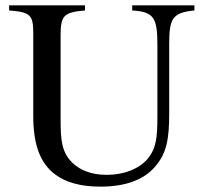

<svg xmlns="http://www.w3.org/2000/svg" viewBox="-20 -682 762 716"><path d="M705 -662H473V-643C554 -638 567 -616 567 -513V-250C567 -169 563 -129 530 -89C498 -52 442 -30 378 -30C321 -30 279 -47 250 -75C210 -114 206 -159 206 -237V-549C206 -624 217 -636 297 -643V-662H14V-643C93 -637 104 -626 104 -559V-249C104 -143 130 -73 185 -32C226 -1 282 14 355 14C447 14 515 -11 557 -59C602 -110 611 -164 611 -261V-516C611 -611 621 -635 705 -643Z"/></svg>

Font: XITS
Style: Regular
Weight: 400
Designer: MicroPress Inc., with final additions and corrections provided by Coen Hoffman, Elsevier (retired)
Version: Version 1.302